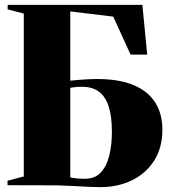

<svg xmlns="http://www.w3.org/2000/svg" viewBox="-20 -763 699 791"><path d="M394 8Q371.5 8 347.5 6.8Q323.5 5.5 298.2 4.2Q273 3 246.2 1.8Q219.5 0.5 191 0.5L11 0V-18.5L78 -36V-707L11.5 -724.5V-743H566.5L586.5 -538H518L446.5 -694.5L269.5 -716V-430.5Q282 -432 296.8 -433.2Q311.5 -434.5 326.2 -435.5Q341 -436.5 354.8 -437Q368.5 -437.5 379.5 -437.5Q471 -437.5 530.8 -412.2Q590.5 -387 619.8 -340.2Q649 -293.5 649 -229Q649 -154 615 -101Q581 -48 523.2 -20Q465.5 8 394 8ZM329.5 -26.5Q371.5 -26.5 395.8 -53Q420 -79.5 430.5 -123.5Q441 -167.5 441 -220Q441 -283 427.8 -324.2Q414.5 -365.5 387.2 -385.5Q360 -405.5 318.5 -405.5Q309 -405.5 300.2 -405Q291.5 -404.5 283.8 -403.5Q276 -402.5 269.5 -401V-32Q277.5 -30.5 286.5 -29.2Q295.5 -28 306.2 -27.2Q317 -26.5 329.5 -26.5Z"/></svg>

Font: Merriweather 144pt Black
Style: Regular
Weight: 900
Version: Version 2.100